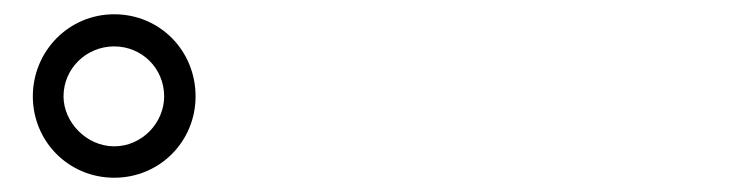

<svg xmlns="http://www.w3.org/2000/svg" viewBox="-20 -842 1040 269"><path d="M26 -707C26 -644 76 -593 140 -593C204 -593 254 -644 254 -707C254 -771 204 -822 140 -822C76 -822 26 -770 26 -707ZM69 -707C69 -746 101 -777 140 -777C179 -777 210 -746 210 -707C210 -670 179 -637 140 -637C101 -637 69 -671 69 -707Z"/></svg>

Font: Spoqa Han Sans Neo
Style: Regular
Weight: 400
Designer: [Spoqa Han Sans Neo] Dong-huui Kim ___ Younghwa Kang ___ Yujin Lee ___ [Noto Sans] Ryoko NISHIZUKA ____ (kana & ideograp
Foundry: Spoqa (http://www.spoqa-han-sans.com)
Version: Version 1.100;hotconv 1.0.109;makeotfexe 2.5.65596